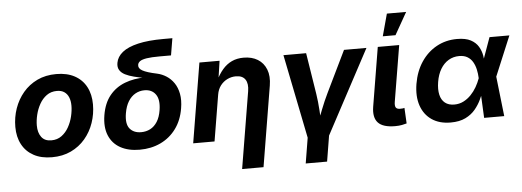

<svg xmlns="http://www.w3.org/2000/svg" viewBox="-57 -937 3566 1311"><g transform="rotate(-5 1725.5 -281.5)"><path d="M267.8 10.7Q194 10.7 142.2 -17.6Q90.3 -45.8 63 -97.2Q35.6 -148.5 35.6 -217.2Q35.6 -283 56.5 -343.2Q77.5 -403.4 117.4 -450.7Q157.3 -498 214.6 -525.4Q272 -552.7 345.1 -552.7Q418.6 -552.7 470.6 -524.6Q522.5 -496.5 549.9 -445.1Q577.2 -393.8 577.2 -324.6Q577.2 -258.7 556.4 -198.5Q535.7 -138.2 495.7 -91.1Q455.7 -43.9 398.3 -16.6Q341 10.7 267.8 10.7ZM272.9 -104.6Q313.8 -104.6 343.5 -126.5Q373.3 -148.3 392.4 -182.7Q411.6 -217.1 420.8 -256Q430 -294.9 430 -328.7Q430 -361.5 420 -385.9Q410 -410.3 390.1 -423.9Q370.2 -437.5 339.7 -437.5Q298.9 -437.5 269.1 -415.9Q239.3 -394.3 220.2 -360.1Q201 -325.8 191.8 -287.1Q182.6 -248.3 182.6 -214Q182.6 -165.1 205.1 -134.9Q227.6 -104.6 272.9 -104.6Z M868.9 11.7Q790.8 11.7 736.5 -18.5Q682.2 -48.7 658.7 -106.1Q635.2 -163.4 648.4 -244.2Q661.9 -325.8 703.5 -377.2Q745.2 -428.5 808.5 -452.8Q871.8 -477 949.7 -477L948.7 -472.2Q907.7 -480 872.6 -488.9Q837.5 -497.7 812.3 -510.5Q787.1 -523.4 775.1 -543.2Q763 -563 768.2 -592.5Q775.5 -634.1 813 -664.3Q850.6 -694.5 920.7 -711Q990.8 -727.5 1095.2 -727.5H1156.7L1137.2 -611.2H1059.6Q1002.4 -611.2 970.2 -606.1Q938 -600.9 924.2 -591.1Q910.5 -581.2 908.1 -567Q906.2 -555.2 911.8 -545.2Q917.4 -535.3 932 -526.9Q946.7 -518.5 971.5 -510.7Q996.3 -502.9 1032.4 -495.3Q1065.4 -488 1095 -469Q1124.7 -450 1145.8 -419.2Q1166.9 -388.4 1175.3 -345Q1183.7 -301.6 1174.3 -245.3Q1161.1 -164.3 1118.7 -106.8Q1076.4 -49.2 1012.1 -18.7Q947.7 11.7 868.9 11.7ZM888.7 -106.7Q923.3 -106.7 951.7 -121.5Q980.1 -136.4 999.8 -167.4Q1019.4 -198.4 1026.9 -246.6Q1038 -317.1 1012.1 -353.5Q986.2 -389.9 935.4 -389.9Q901.6 -389.9 872.9 -373.7Q844.2 -357.6 824.2 -325.5Q804.2 -293.3 796 -244.8Q783.8 -172.6 810.8 -139.6Q837.8 -106.7 888.7 -106.7Z M1434.5 -316.1 1382.1 0H1235.7L1326.1 -545.9H1464.3L1444.2 -409.6H1435.4Q1457.6 -455.6 1485 -487.5Q1512.4 -519.3 1547.9 -536Q1583.4 -552.7 1629 -552.7Q1685.7 -552.7 1725.8 -528.1Q1765.9 -503.4 1783.9 -457.3Q1801.9 -411.3 1791.3 -347.2L1700 204.1H1553.3L1640.5 -321.7Q1649.1 -373 1630.1 -401.7Q1611.1 -430.4 1565.6 -430.4Q1534.9 -430.4 1507 -416.9Q1479.2 -403.3 1459.8 -378Q1440.5 -352.6 1434.5 -316.1Z M2018.7 34 1902 -545.9H2057.5L2102.4 -262.5Q2110.5 -209.6 2114 -155.3Q2117.4 -101 2120.9 -43.1H2089.4Q2111.9 -101 2132.9 -155.2Q2153.9 -209.3 2179.7 -262.5L2317.2 -545.9H2471.1L2161.4 34ZM1989.2 204.1 2023.4 -3.9H2169.8L2135.7 204.1Z M2620.3 3.4Q2536.6 3.4 2503.3 -32.6Q2470 -68.6 2481.8 -141.7L2548.7 -545.9H2695.4L2631.6 -161.8Q2627.4 -135.8 2634.5 -123.8Q2641.7 -111.9 2664 -111.9Q2675.8 -111.9 2682.4 -112.7Q2689 -113.6 2693.8 -115.3L2699.4 -8.3Q2687.9 -4.6 2667.1 -0.6Q2646.4 3.4 2620.3 3.4ZM2589.1 -615.1 2630.4 -767.1H2762.4L2676.2 -615.1Z M3000.2 11.7Q2923.1 11.7 2871.1 -23.7Q2819.1 -59.2 2797.4 -122.9Q2775.8 -186.6 2789.7 -271.3Q2804.1 -356.8 2846.2 -419.9Q2888.3 -483 2951.6 -517.9Q3014.8 -552.7 3092.1 -552.7Q3150.9 -552.7 3185.8 -534.1Q3220.6 -515.4 3238 -485.8Q3255.4 -456.3 3260.9 -422.9Q3266.4 -389.6 3266.6 -360.5H3314.2L3336.7 -274.4L3367.7 0H3229.9L3216.6 -274.4Q3215.4 -304.5 3209.1 -333.2Q3202.8 -361.8 3189.4 -384.9Q3176.1 -407.9 3153.5 -421.6Q3130.9 -435.4 3096.9 -435.4Q3056.2 -435.4 3023.4 -415.7Q2990.7 -396.1 2968.8 -359.6Q2946.8 -323 2938.4 -271.4Q2930.2 -220.7 2938.7 -184.1Q2947.1 -147.5 2971.7 -127.9Q2996.2 -108.3 3035.2 -108.3Q3069.6 -108.3 3098.2 -122.8Q3126.8 -137.3 3149.6 -160.9Q3172.5 -184.6 3189.2 -213.5Q3205.8 -242.5 3216.1 -271.5L3314.5 -545.9H3450.8L3336.2 -271.5L3286.2 -191H3238.7Q3227.9 -161.9 3211.8 -127.1Q3195.6 -92.2 3169.3 -60.5Q3143 -28.8 3102 -8.6Q3061.1 11.7 3000.2 11.7Z"/></g></svg>

Font: Inter Variable
Style: Italic
Weight: 400
Italic angle: -9.39999°
Designer: Rasmus Andersson
Foundry: rsms
Version: Version 4.001;git-9221beed3